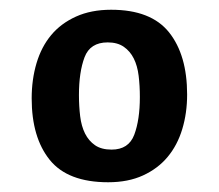

<svg xmlns="http://www.w3.org/2000/svg" viewBox="-20 -706 449 394"><path d="M364 -512Q364 -474 354 -441Q344 -408 324 -384Q304 -360 273.5 -346Q243 -332 202 -332Q119 -332 82 -378Q45 -424 45 -504Q45 -543 55 -576.5Q65 -610 85 -634Q105 -658 136 -672Q167 -686 208 -686Q290 -686 327 -639.5Q364 -593 364 -512ZM142 -511Q142 -488 144.5 -467.5Q147 -447 154.5 -432Q162 -417 175 -408Q188 -399 209 -399Q244 -399 255.5 -429.5Q267 -460 267 -507Q267 -530 264.5 -550.5Q262 -571 254.5 -586Q247 -601 234 -610Q221 -619 201 -619Q165 -619 153.5 -588.5Q142 -558 142 -511Z"/></svg>

Font: Amaranth
Style: Regular
Weight: 400
Designer: Gesine Todt
Foundry: Gesine Todt
Version: Version 1.001